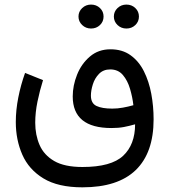

<svg xmlns="http://www.w3.org/2000/svg" viewBox="-20 -594 732 830"><path d="M472.2 -522.5Q472.2 -543.9 488 -559.1Q503.9 -574.2 526.4 -574.2Q549.3 -574.2 564.9 -559.3Q580.6 -544.4 580.6 -522.5Q580.6 -500.5 564.9 -485.6Q549.3 -470.7 526.4 -470.7Q503.9 -470.7 488 -485.8Q472.2 -501 472.2 -522.5ZM319.3 -522.5Q319.3 -543.9 335.2 -559.1Q351.1 -574.2 373.5 -574.2Q396.5 -574.2 412.1 -559.3Q427.7 -544.4 427.7 -522.5Q427.7 -500.5 412.1 -485.6Q396.5 -470.7 373.5 -470.7Q351.1 -470.7 335.2 -485.8Q319.3 -501 319.3 -522.5ZM336.4 215.8Q231 215.8 167.7 177.2Q104.5 138.7 76.4 74.5Q48.3 10.3 48.3 -66.4Q48.3 -118.2 59.1 -172.6Q69.8 -227.1 88.4 -278.8L166 -247.6Q151.9 -202.6 142.1 -155.3Q132.3 -107.9 132.3 -63.5Q132.3 -10.7 151.1 32.7Q169.9 76.2 214.4 102.1Q258.8 127.9 336.4 127.9Q460.9 127.9 512.5 79.3Q564 30.8 564 -56.6Q538.6 -49.3 515.4 -44.9Q492.2 -40.5 461.9 -40.5Q294.4 -40.5 294.4 -177.2Q294.4 -224.1 313.2 -271.2Q332 -318.4 368.7 -349.6Q405.3 -380.9 457.5 -380.9Q508.8 -380.9 544.4 -355.2Q580.1 -329.6 602.1 -285.9Q624 -242.2 634 -188.5Q644 -134.8 644 -78.1Q644 66.4 566.9 141.1Q489.7 215.8 336.4 215.8ZM465.3 -124.5Q488.3 -124.5 511.2 -128.7Q534.2 -132.8 556.6 -139.2Q552.7 -173.8 542.2 -209.7Q531.7 -245.6 511.2 -269.8Q490.7 -293.9 456.5 -293.9Q426.8 -293.9 408.2 -274.9Q389.6 -255.9 381.3 -229.2Q373 -202.6 373 -180.7Q373 -147.5 397 -136Q420.9 -124.5 465.3 -124.5Z"/></svg>

Font: Vazirmatn RD UI FD
Style: Regular
Weight: 400
Designer: Saber Rastikerdar
Foundry: Saber Rastikerdar
Version: Version 33.003